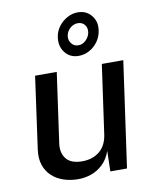

<svg xmlns="http://www.w3.org/2000/svg" viewBox="-88 -848 743 925"><g transform="rotate(-10 284.0 -386.0)"><path d="M217 10Q180 9.5 147.5 -1.5Q115 -12.5 91.5 -34.5Q68 -56.5 57 -89Q46 -121.5 52 -164.5L101 -517H207L159 -176Q152.5 -129.5 175.8 -100.5Q199 -71.5 254 -71.5Q304.5 -71.5 338.5 -99.2Q372.5 -127 380 -180.5L427.5 -517H532.5L459.5 0H378L380.5 -100Q366 -59.5 340 -35.2Q314 -11 282 -0.2Q250 10.5 217 10ZM325 -574.5Q283.5 -574.5 259 -605.2Q234.5 -636 241 -681Q245 -709 262 -731.8Q279 -754.5 303.8 -768.2Q328.5 -782 356 -782Q397.5 -782 422.2 -752Q447 -722 440.5 -679Q436.5 -649.5 419.8 -625.8Q403 -602 378 -588.2Q353 -574.5 325 -574.5ZM332 -625Q353 -625 369.5 -641.2Q386 -657.5 389.5 -678.5Q392.5 -701.5 380.2 -716Q368 -730.5 347 -730.5Q327 -730.5 310 -716Q293 -701.5 289 -678.5Q286 -657.5 298.8 -641.2Q311.5 -625 332 -625Z"/></g></svg>

Font: Public Sans Thin Medium
Style: Italic
Weight: 500
Italic angle: -8°
Version: Version 2.001